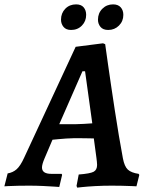

<svg xmlns="http://www.w3.org/2000/svg" viewBox="-60 -849 670 878"><path d="M502 -125Q509 -88 524.5 -73.5Q540 -59 574 -54L577 -49L564 3Q564 3 544 2Q524 1 497 0.5Q470 0 451 0Q412 0 375.5 2Q339 4 316 6.5Q293 9 293 9L290 1L300 -51Q352 -55 368 -63.5Q384 -72 384 -95Q384 -102 383 -110Q382 -118 381 -127L369 -216Q361 -216 343 -216.5Q325 -217 306.5 -217Q288 -217 278 -217Q262 -217 242.5 -215.5Q223 -214 206 -212.5Q189 -211 180 -210L143 -123Q132 -97 132 -83Q132 -54 175 -54H222L224 -49L211 6Q211 6 190 4.5Q169 3 137 1.5Q105 0 73 0Q49 0 22.5 0.5Q-4 1 -22 2Q-40 3 -40 3L-25 -56Q-1 -60 16 -75Q33 -90 50 -127L286 -635L411 -651L421 -647Q421 -647 424.5 -622Q428 -597 434 -554.5Q440 -512 448 -458Q456 -404 465 -345Q474 -286 483.5 -229.5Q493 -173 502 -125ZM211 -281H284Q301 -281 323.5 -282.5Q346 -284 362 -285L329 -523H317ZM435 -712Q411 -712 399.5 -726Q388 -740 388 -759Q388 -789 408 -809Q428 -829 457 -829Q480 -829 492 -815.5Q504 -802 504 -781Q504 -752 484 -732Q464 -712 435 -712ZM265 -712Q242 -712 230.5 -726Q219 -740 219 -759Q219 -789 238.5 -809Q258 -829 288 -829Q311 -829 322.5 -815.5Q334 -802 334 -781Q334 -752 314.5 -732Q295 -712 265 -712Z"/></svg>

Font: Alegreya SemiBold
Style: Italic
Weight: 600
Italic angle: -7°
Designer: Juan Pablo del Peral
Foundry: Huerta Tipografica
Version: Version 2.009